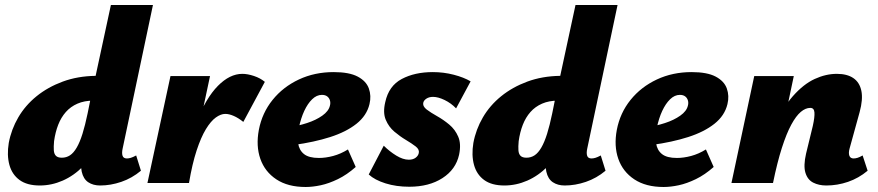

<svg xmlns="http://www.w3.org/2000/svg" viewBox="-20 -731 3506 767"><path d="M139 10Q88 10 58 -12Q28 -34 17.5 -72.5Q7 -111 15 -160Q25 -214 53 -262Q81 -310 126 -346.5Q171 -383 230.5 -405Q290 -427 362 -428L423 -711H591L470 -138Q466 -120 469.5 -109Q473 -98 487 -98Q494 -98 502.5 -100.5Q511 -103 524 -110L543 -49Q507 -19 464.5 -4.5Q422 10 380 10Q352 10 332.5 -3Q313 -16 306.5 -45Q300 -74 308 -120L334 -249L421 -277Q405 -210 377 -157Q349 -104 312 -66.5Q275 -29 230.5 -9.5Q186 10 139 10ZM227 -101Q245 -101 259.5 -110.5Q274 -120 286.5 -141.5Q299 -163 309.5 -196.5Q320 -230 330 -278L350 -377L434 -329H353Q317 -329 289.5 -317Q262 -305 243 -283.5Q224 -262 212.5 -232.5Q201 -203 196 -167Q194 -145 195 -130.5Q196 -116 203.5 -108.5Q211 -101 227 -101Z M701 0Q726 -146 764.5 -243Q803 -340 850.5 -388Q898 -436 948 -436Q969 -436 994.5 -427.5Q1020 -419 1038 -404L952 -244Q932 -260 913.5 -268Q895 -276 880 -276Q862 -276 842 -261.5Q822 -247 802.5 -215Q783 -183 765.5 -130Q748 -77 735 0ZM569 0 661 -427H819L728 0Z M1201 16Q1130 16 1084 -14.5Q1038 -45 1020 -96.5Q1002 -148 1014 -212Q1027 -280 1069 -332Q1111 -384 1174 -413.5Q1237 -443 1313 -443Q1375 -443 1409 -425Q1443 -407 1453.5 -377.5Q1464 -348 1456 -315Q1445 -269 1404 -236.5Q1363 -204 1299 -183.5Q1235 -163 1154 -152L1137 -223Q1171 -228 1206.5 -239.5Q1242 -251 1267.5 -269Q1293 -287 1298 -309Q1301 -320 1298 -330Q1295 -340 1287 -346Q1279 -352 1266 -352Q1245 -352 1227 -334.5Q1209 -317 1195.5 -288Q1182 -259 1174 -221Q1167 -186 1171 -158.5Q1175 -131 1194.5 -115.5Q1214 -100 1254 -100Q1281 -100 1311 -108Q1341 -116 1370 -134L1401 -64Q1366 -33 1330 -15.5Q1294 2 1261.5 9Q1229 16 1201 16Z M1615 15Q1563 15 1520 1.5Q1477 -12 1453 -34L1513 -149Q1536 -126 1563 -109.5Q1590 -93 1613 -93Q1630 -93 1640.5 -101Q1651 -109 1653 -120Q1656 -134 1640.5 -146Q1625 -158 1601.5 -172Q1578 -186 1555.5 -205Q1533 -224 1521 -252.5Q1509 -281 1519 -323Q1533 -388 1585 -415.5Q1637 -443 1709 -443Q1752 -443 1792.5 -432.5Q1833 -422 1860 -406L1802 -298Q1782 -319 1756 -331.5Q1730 -344 1710 -344Q1694 -344 1683.5 -337Q1673 -330 1671 -321Q1668 -306 1684.5 -293.5Q1701 -281 1726 -267Q1751 -253 1774.5 -233.5Q1798 -214 1810.5 -185Q1823 -156 1814 -113Q1801 -54 1747.5 -19.5Q1694 15 1615 15Z M1995 10Q1944 10 1914 -12Q1884 -34 1873.5 -72.5Q1863 -111 1871 -160Q1881 -214 1909 -262Q1937 -310 1982 -346.5Q2027 -383 2086.5 -405Q2146 -427 2218 -428L2279 -711H2447L2326 -138Q2322 -120 2325.5 -109Q2329 -98 2343 -98Q2350 -98 2358.5 -100.5Q2367 -103 2380 -110L2399 -49Q2363 -19 2320.5 -4.5Q2278 10 2236 10Q2208 10 2188.5 -3Q2169 -16 2162.5 -45Q2156 -74 2164 -120L2190 -249L2277 -277Q2261 -210 2233 -157Q2205 -104 2168 -66.5Q2131 -29 2086.5 -9.5Q2042 10 1995 10ZM2083 -101Q2101 -101 2115.5 -110.5Q2130 -120 2142.5 -141.5Q2155 -163 2165.5 -196.5Q2176 -230 2186 -278L2206 -377L2290 -329H2209Q2173 -329 2145.5 -317Q2118 -305 2099 -283.5Q2080 -262 2068.5 -232.5Q2057 -203 2052 -167Q2050 -145 2051 -130.5Q2052 -116 2059.5 -108.5Q2067 -101 2083 -101Z M2631 16Q2560 16 2514 -14.5Q2468 -45 2450 -96.5Q2432 -148 2444 -212Q2457 -280 2499 -332Q2541 -384 2604 -413.5Q2667 -443 2743 -443Q2805 -443 2839 -425Q2873 -407 2883.5 -377.5Q2894 -348 2886 -315Q2875 -269 2834 -236.5Q2793 -204 2729 -183.5Q2665 -163 2584 -152L2567 -223Q2601 -228 2636.5 -239.5Q2672 -251 2697.5 -269Q2723 -287 2728 -309Q2731 -320 2728 -330Q2725 -340 2717 -346Q2709 -352 2696 -352Q2675 -352 2657 -334.5Q2639 -317 2625.5 -288Q2612 -259 2604 -221Q2597 -186 2601 -158.5Q2605 -131 2624.5 -115.5Q2644 -100 2684 -100Q2711 -100 2741 -108Q2771 -116 2800 -134L2831 -64Q2796 -33 2760 -15.5Q2724 2 2691.5 9Q2659 16 2631 16Z M3281 10Q3251 10 3228.5 -1.5Q3206 -13 3197.5 -41Q3189 -69 3200 -117L3227 -228Q3235 -264 3233.5 -282Q3232 -300 3217 -300Q3198 -300 3179 -284Q3160 -268 3141 -233Q3122 -198 3103.5 -140.5Q3085 -83 3068 0H3009Q3034 -130 3069.5 -214.5Q3105 -299 3147.5 -347Q3190 -395 3234.5 -415.5Q3279 -436 3323 -436Q3364 -436 3389 -419Q3414 -402 3421 -368Q3428 -334 3414 -283L3374 -138Q3369 -120 3373 -109Q3377 -98 3390 -98Q3397 -98 3405.5 -100.5Q3414 -103 3426 -110L3446 -49Q3410 -19 3367.5 -4.5Q3325 10 3281 10ZM2902 0 2993 -427H3151L3061 0Z"/></svg>

Font: Ysabeau Black
Style: Italic
Weight: 900
Italic angle: -12°
Version: Version 2.000;gftools[0.9.27.dev2+g8671c4b]